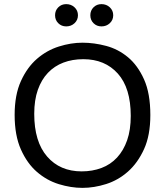

<svg xmlns="http://www.w3.org/2000/svg" viewBox="-20 -898 800 931"><path d="M51 -341Q51 -438 81.5 -505Q112 -572 159.5 -613Q207 -654 265.5 -672.5Q324 -691 380 -691Q436 -691 494.5 -675.5Q553 -660 600.5 -620.5Q648 -581 678.5 -513Q709 -445 709 -340Q709 -242 678.5 -175Q648 -108 600.5 -66Q553 -24 494.5 -5.5Q436 13 380 13Q324 13 265.5 -5Q207 -23 159.5 -64Q112 -105 81.5 -173Q51 -241 51 -341ZM614 -336Q614 -471 551.5 -541Q489 -611 384 -611Q331 -611 287.5 -594.5Q244 -578 212.5 -545Q181 -512 163.5 -462.5Q146 -413 146 -346Q146 -211 208.5 -139Q271 -67 376 -67Q428 -67 472 -83.5Q516 -100 547.5 -134Q579 -168 596.5 -218Q614 -268 614 -336ZM247 -824Q247 -847 262.5 -862.5Q278 -878 301 -878Q325 -878 341.5 -862.5Q358 -847 358 -824Q358 -801 341.5 -785.5Q325 -770 301 -770Q278 -770 262.5 -785.5Q247 -801 247 -824ZM418 -824Q418 -847 433.5 -862.5Q449 -878 472 -878Q496 -878 512.5 -862.5Q529 -847 529 -824Q529 -801 512.5 -785.5Q496 -770 472 -770Q449 -770 433.5 -785.5Q418 -801 418 -824Z"/></svg>

Font: Actor
Style: Regular
Weight: 400
Designer: Thomas Junold
Foundry: Thomas Junold
Version: Version 1.001